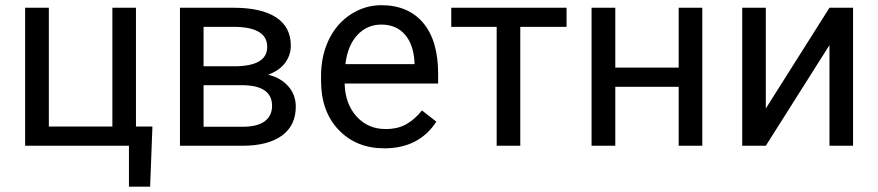

<svg xmlns="http://www.w3.org/2000/svg" viewBox="-20 -558 3362 735"><path d="M76.2 -528.3H167V-73.7H410.2V-528.3H500.5V-73.7H563.5L554.7 156.7H473.6V0H76.2Z M668.9 0V-528.3H875Q980.5 -528.3 1036.9 -491.5Q1093.3 -454.6 1093.3 -383.3Q1093.3 -346.7 1071.3 -317.1Q1049.3 -287.6 1006.3 -272Q1054.2 -260.7 1083.3 -228Q1112.3 -195.3 1112.3 -149.9Q1112.3 -77.1 1058.8 -38.6Q1005.4 0 907.7 0ZM759.3 -231.9V-72.8H908.7Q965.3 -72.8 993.4 -93.8Q1021.5 -114.7 1021.5 -152.8Q1021.5 -231.9 905.3 -231.9ZM759.3 -304.2H876Q1002.9 -304.2 1002.9 -378.4Q1002.9 -452.6 882.8 -455.1H759.3Z M1451.2 9.8Q1343.8 9.8 1276.4 -60.8Q1209 -131.3 1209 -249.5V-266.1Q1209 -344.7 1239 -406.5Q1269 -468.3 1323 -503.2Q1377 -538.1 1439.9 -538.1Q1543 -538.1 1600.1 -470.2Q1657.2 -402.3 1657.2 -275.9V-238.3H1299.3Q1301.3 -160.2 1345 -112.1Q1388.7 -64 1456.1 -64Q1503.9 -64 1537.1 -83.5Q1570.3 -103 1595.2 -135.3L1650.4 -92.3Q1584 9.8 1451.2 9.8ZM1439.9 -463.9Q1385.3 -463.9 1348.1 -424.1Q1311 -384.3 1302.2 -312.5H1566.9V-319.3Q1563 -388.2 1529.8 -426Q1496.6 -463.9 1439.9 -463.9Z M2148.9 -455.1H1971.7V0H1881.3V-455.1H1707.5V-528.3H2148.9Z M2668.5 0H2578.1V-225.6H2335.4V0H2244.6V-528.3H2335.4V-299.3H2578.1V-528.3H2668.5Z M3155.3 -528.3H3245.6V0H3155.3V-385.3L2911.6 0H2821.3V-528.3H2911.6V-142.6Z"/></svg>

Font: Noboto
Style: Regular
Weight: 400
Designer: Google
Version: Version 2.001101; 2014